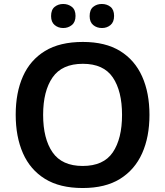

<svg xmlns="http://www.w3.org/2000/svg" viewBox="-20 -936 831 966"><path d="M732 -358Q732 -247 695 -164.5Q658 -82 584 -36Q510 10 396 10Q281 10 206.5 -36Q132 -82 95.5 -165Q59 -248 59 -359Q59 -470 95.5 -552Q132 -634 206.5 -679.5Q281 -725 397 -725Q510 -725 584 -679.5Q658 -634 695 -551.5Q732 -469 732 -358ZM197 -358Q197 -238 244.5 -169.5Q292 -101 396 -101Q501 -101 547.5 -169.5Q594 -238 594 -358Q594 -478 547.5 -546.5Q501 -615 397 -615Q292 -615 244.5 -546.5Q197 -478 197 -358ZM237 -855Q237 -887 255 -901.5Q273 -916 298 -916Q323 -916 341.5 -901.5Q360 -887 360 -856Q360 -825 341.5 -810Q323 -795 298 -795Q273 -795 255 -810Q237 -825 237 -855ZM431 -855Q431 -887 449 -901.5Q467 -916 492 -916Q518 -916 536 -901.5Q554 -887 554 -856Q554 -825 536 -810Q518 -795 493 -795Q467 -795 449 -810Q431 -825 431 -855Z"/></svg>

Font: Noto Sans Kawi SemiBold
Style: Regular
Weight: 600
Designer: Fadhl Haqq
Version: Version 1.000